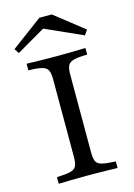

<svg xmlns="http://www.w3.org/2000/svg" viewBox="-116 -821 614 882"><g transform="rotate(-15 190.5 -380.0)"><path d="M50.8 0V-31.5Q94.4 -33.1 115.3 -38.3Q136.3 -43.5 143.1 -57.7Q150 -71.8 150 -100.8V-470.2Q150 -499.2 143.1 -513.3Q136.3 -527.4 115.3 -533.1Q94.4 -538.7 50.8 -539.5V-571Q72.6 -570.2 108.5 -569.4Q144.4 -568.5 191.1 -568.5Q234.7 -568.5 271.4 -569.4Q308.1 -570.2 330.6 -571V-539.5Q287.1 -538.7 266.1 -533.1Q245.2 -527.4 238.3 -513.3Q231.5 -499.2 231.5 -470.2V-100.8Q231.5 -71.8 238.3 -57.7Q245.2 -43.5 266.5 -38.3Q287.9 -33.1 330.6 -31.5V0Q308.1 -0.8 271.4 -1.6Q234.7 -2.4 191.1 -2.4Q144.4 -2.4 108.5 -1.6Q72.6 -0.8 50.8 0ZM29 -627.4 14.5 -650 162.1 -759.7H221L359.7 -650.8L343.5 -627.4L141.9 -717.7L181.5 -716.1Z"/></g></svg>

Font: Playfair 12pt
Style: Regular
Weight: 400
Designer: Claus Eggers Sørensen
Foundry: Claus Eggers Sørensen
Version: Version 2.000;gftools[0.9.28]